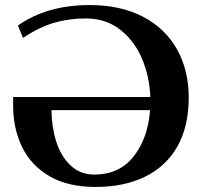

<svg xmlns="http://www.w3.org/2000/svg" viewBox="-20 -730 799 760"><path d="M727 -344Q727 -229 682 -150Q637 -71 554 -30.5Q471 10 358 10Q248 10 175 -33Q102 -76 67 -149Q32 -222 32 -312V-346H575Q572 -428 541.5 -499Q511 -570 454.5 -613.5Q398 -657 320 -657Q253 -657 194.5 -640Q136 -623 71 -580L51 -629Q166 -710 335 -710Q457 -710 545.5 -664Q634 -618 680.5 -535Q727 -452 727 -344ZM574 -294H184Q184 -230 202 -171.5Q220 -113 258.5 -76Q297 -39 353 -39Q453 -39 509.5 -111.5Q566 -184 574 -294Z"/></svg>

Font: Trirong Bold
Style: Regular
Weight: 700
Designer: Katatrad Team
Foundry: CadsonDemak
Version: Version 1.000